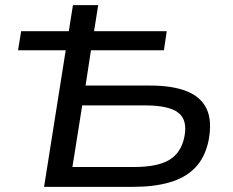

<svg xmlns="http://www.w3.org/2000/svg" viewBox="-20 -725 903 745"><path d="M151 0 235 -530H50L62 -604H247L263 -705H361L345 -604H627L616 -530H333L312 -393H563Q649 -393 704.5 -371Q760 -349 782 -302Q804 -255 789 -178Q775 -113 737 -74Q699 -35 638.5 -17.5Q578 0 498 0ZM261 -77H500Q590 -77 636 -104Q682 -131 695 -192Q709 -259 672 -287.5Q635 -316 544 -316H299Z"/></svg>

Font: Nunito Sans 7pt SemiExpanded
Style: Italic
Weight: 400
Width: 6
Italic angle: -9°
Designer: Vernon Adams
Foundry: Vernon Adams
Version: Version 3.101;gftools[0.9.27]